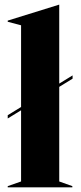

<svg xmlns="http://www.w3.org/2000/svg" viewBox="-20 -800 346 820"><path d="M13 -5 70 -25V-329L13 -294V-308L70 -343V-692L13 -707V-712L232 -780H233V-443L290 -478V-464L233 -429V-25L289 -5V0H13Z"/></svg>

Font: Nyght Serif Bold
Style: Regular
Weight: 700
Designer: Maksym Kobuzan
Version: Version 0.410